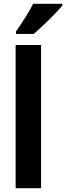

<svg xmlns="http://www.w3.org/2000/svg" viewBox="-20 -999 351 1019"><path d="M311 -970V-979H156C133 -934 99 -881 65 -832V-819H159C207 -860 281 -932 311 -970ZM198 0V-760H63V0Z"/></svg>

Font: Noto Sans Armenian Condensed
Style: Regular
Weight: 400
Width: 3
Designer: Monotype Design Team
Foundry: Monotype Imaging Inc.
Version: Version 2.008